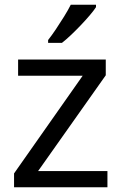

<svg xmlns="http://www.w3.org/2000/svg" viewBox="-20 -786 510 806"><path d="M431 0H39V-58L327 -468H56V-536H424V-470L140 -68H431ZM383 -756Q374 -742 357 -722Q340 -702 319.5 -680.5Q299 -659 278.5 -639.5Q258 -620 240 -606H182V-618Q197 -637 214.5 -663Q232 -689 249 -716.5Q266 -744 277 -766H383Z"/></svg>

Font: Noto Sans NKo Unjoined
Style: Regular
Weight: 400
Designer: Monotype Design Team
Foundry: Monotype Imaging Inc.
Version: Version 2.004